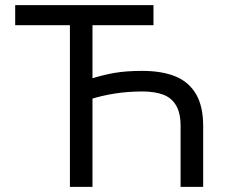

<svg xmlns="http://www.w3.org/2000/svg" viewBox="-20 -727 894 747"><path d="M577.1 -628.9V-707H39.1V-628.9ZM682.6 0H770.5V-236.3C770.5 -287.8 761.2 -329.3 742.7 -360.8C724.1 -392.4 697.4 -415.4 662.6 -429.7C627.8 -444 584.6 -451.2 533.2 -451.2C492.2 -451.2 456.4 -448.6 425.8 -443.4C395.2 -438.2 362.6 -430 328.1 -418.9V-339.8C360.7 -350.3 394 -358.1 428.2 -363.3C462.4 -368.5 497.4 -371.1 533.2 -371.1C565.8 -371.1 592.9 -367 614.7 -358.9C636.6 -350.7 653.3 -336.8 665 -316.9C676.8 -297 682.6 -270.2 682.6 -236.3ZM252 0H339.8V-707H252Z"/></svg>

Font: Pretendard Variable
Style: Regular
Weight: 400
Designer: Base glyphs from Inter by Rasmus Andersson; Hangeul glyphs from Noto Sans CJK(Source Han Sans) by Jang Soo-young and Kan
Foundry: Kil Hyung-jin
Version: Version 1.309;Glyphs 3.2 (3225)